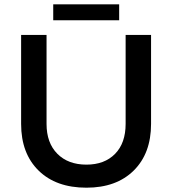

<svg xmlns="http://www.w3.org/2000/svg" viewBox="-20 -862 799 891"><path d="M227 -842H533V-768H227ZM196 -287Q196 -199 246 -148.5Q296 -98 381 -98Q465 -98 514 -148Q563 -198 563 -287V-700H681V-287Q681 -150 600.5 -70.5Q520 9 381 9Q240 9 159 -70.5Q78 -150 78 -287V-700H196Z"/></svg>

Font: Montserrat-Arabic
Style: Regular
Weight: 400
Designer: Mohamed Gaber
Foundry: Kief Type Foundry
Version: Version 5.008;PS 005.008;hotconv 1.0.88;makeotf.lib2.5.64775